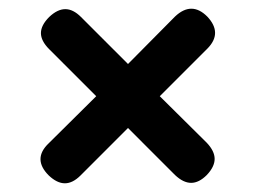

<svg xmlns="http://www.w3.org/2000/svg" viewBox="-20 -540 640 441"><path d="M455 -138Q437 -120 419 -120Q401 -120 382 -138L274 -246L165 -137Q147 -119 129 -119Q111 -119 92 -137Q73 -156 73 -174.5Q73 -193 92 -211L201 -319L93 -427Q74 -446 74 -464Q74 -482 93 -501Q112 -519 130 -519Q148 -519 166 -501L274 -393L382 -502Q401 -520 419.5 -520Q438 -520 456 -502Q474 -483 474 -464.5Q474 -446 456 -428L347 -319L455 -212Q473 -193 473 -175Q473 -157 455 -138Z"/></svg>

Font: Maple Mono Medium
Style: Regular
Weight: 500
Monospace: yes
Designer: subframe7536
Version: Version 7.000